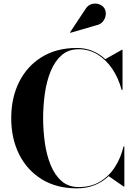

<svg xmlns="http://www.w3.org/2000/svg" viewBox="-20 -1023 743 1053"><path d="M507 -884 366 -843 364 -845.5 447 -970.5Q461 -994.5 482.2 -1000.5Q503.5 -1006.5 522.8 -999.8Q542 -993 551.5 -979Q562 -963 560 -942.5Q558 -922 544.5 -905.2Q531 -888.5 507 -884ZM662 -220V0H658.5L576 -57Q543 -25.5 499.5 -7.8Q456 10 401.5 10Q290 10 209.2 -39.8Q128.5 -89.5 85 -176.5Q41.5 -263.5 41.5 -375Q41.5 -486.5 85 -573.5Q128.5 -660.5 209.2 -710.2Q290 -760 401.5 -760Q448 -760 487.2 -743.8Q526.5 -727.5 557.5 -698.5L648.5 -750H652V-530H647Q630 -594.5 596 -645Q562 -695.5 515 -724.2Q468 -753 411.5 -753Q355.5 -753 318 -720.2Q280.5 -687.5 258 -632.5Q235.5 -577.5 226 -510.2Q216.5 -443 216.5 -375Q216.5 -307 226 -239.8Q235.5 -172.5 258 -117.5Q280.5 -62.5 318 -29.8Q355.5 3 411.5 3Q479.5 3 529.5 -27.5Q579.5 -58 611.5 -108.8Q643.5 -159.5 657.5 -220Z"/></svg>

Font: Bodoni* 48pt
Style: Bold
Weight: 700
Version: Version 2.3